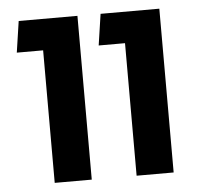

<svg xmlns="http://www.w3.org/2000/svg" viewBox="-45 -614 708 661"><g transform="rotate(-5 309.0 -283.0)"><path d="M118 0V-458H27L43 -566H246V0ZM401 0V-458H310L326 -566H529V0Z"/></g></svg>

Font: FiraGO Medium
Style: Regular
Weight: 500
Designer: bBox Type
Foundry: bBox Type GmbH
Version: Version 1.001;PS 001.001;hotconv 1.0.88;makeotf.lib2.5.64775